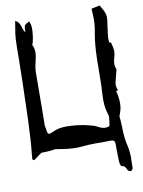

<svg xmlns="http://www.w3.org/2000/svg" viewBox="-109 -920 882 1188"><g transform="rotate(-10 332.5 -326.0)"><path d="M615.2 195.3H613.8Q598.6 195.3 591.8 177.7Q587.9 169.4 582 162.8Q576.2 156.2 563.5 155.3Q559.1 155.3 554.9 139.9Q550.8 124.5 550.8 42.5V15.1Q550.8 0.5 545.2 -5.6Q539.6 -11.7 524.9 -11.7H520.5Q493.7 -10.7 467.3 -10.7L431.6 -11.2Q388.7 -11.2 345.7 -6.8Q325.2 -4.9 305.7 -4.9Q256.8 -4.9 183.1 -18.6L177.7 -19Q168 -19 157.7 -16.1Q144.5 -13.7 109.4 -12.7L88.9 -12.2L70.3 1L37.1 25.4L26.4 18.1L29.3 -14.2Q38.6 -101.1 43 -225.6Q51.3 -482.9 52.7 -612.8V-632.8Q52.7 -683.1 54.7 -732.4Q57.1 -768.1 64.5 -805.7Q67.9 -823.7 70.8 -843.8Q87.4 -835.9 94.5 -823Q101.6 -810.1 105.5 -795.9Q109.9 -777.3 120.6 -762.2L121.1 -776.4V-779.3Q121.1 -793.9 125.5 -805.2Q128.4 -810.1 133.8 -813.7Q139.2 -817.4 145 -820.3Q150.9 -823.2 155.3 -826.2L159.2 -815.9Q165.5 -801.8 165.5 -781.2Q165.5 -759.3 162.8 -737.8Q160.2 -716.3 155.3 -696.3Q154.8 -693.8 154.1 -691.2Q153.3 -688.5 151.9 -686Q150.4 -683.6 149.9 -682.6Q149.4 -681.6 149.4 -680.7V-679.2Q160.6 -655.8 160.6 -632.3Q160.6 -608.9 150.9 -571.3Q142.6 -541.5 141.6 -511.2Q141.6 -397 140.1 -283.2L138.7 -176.8Q138.7 -169.9 141.6 -158.2Q145.5 -125.5 151.9 -121.1Q153.8 -119.6 157.2 -119.6Q165.5 -119.6 182.6 -127.9L199.2 -134.8Q226.6 -145.5 270.5 -145.5Q291.5 -145.5 312.5 -143.6L322.3 -143.1Q376.5 -138.2 429.2 -122.6L432.1 -122.1Q446.8 -117.7 460 -110.4Q484.9 -96.2 505.9 -96.2Q518.1 -96.2 529.3 -100.1Q535.2 -104 536.6 -127.9Q536.6 -132.3 538.1 -141.1Q539.6 -149.9 539.6 -157.7Q539.6 -167.5 536.6 -176.3Q522.5 -215.3 522.5 -266.1Q522.5 -293.5 524.4 -320.3Q526.9 -358.4 526.9 -396.5L527.3 -417.5Q527.3 -481 528.3 -510.7L528.8 -531.2Q530.8 -614.7 542 -678.7Q552.2 -731.4 552.2 -768.6Q552.2 -786.1 550.8 -804.7Q549.8 -820.3 549.3 -836.4Q551.8 -836.4 553.7 -836.9Q579.6 -842.8 601.6 -847.2L610.8 -832Q634.3 -794.4 634.3 -767.1Q634.3 -754.9 626 -700.2Q619.1 -651.4 619.1 -636.7Q619.1 -628.4 620.6 -609.4L630.4 -611.3L634.3 -598.1Q642.1 -569.8 642.1 -554.2Q642.1 -534.7 635.7 -515.1Q628.4 -492.2 628.4 -473.6Q628.4 -459.5 634.8 -444.8Q635.7 -442.4 635.7 -439.9Q635.7 -436 632.8 -425.8L630.4 -418.5Q627.9 -406.7 625 -395.5Q614.7 -360.4 614.7 -345.2Q614.7 -334 619.1 -321.3Q621.1 -315.4 622.6 -309.1Q617.7 -309.1 613.3 -308.6H610.4Q621.6 -269 621.6 -229Q621.6 -195.8 607.9 -162.1Q604 -154.3 604 -149.4Q607.9 -113.8 608.4 -78.1Q608.4 -17.6 622.6 43Q629.9 77.1 629.9 113.8Q629.9 127.4 628.9 141.6L628.4 179.2Q627.9 183.6 623.8 188.7Q619.6 193.8 615.2 195.3Z"/></g></svg>

Font: Unutterable
Style: Regular
Weight: 400
Designer: GGBotNet
Foundry: f0n7.com
Version: 1.00